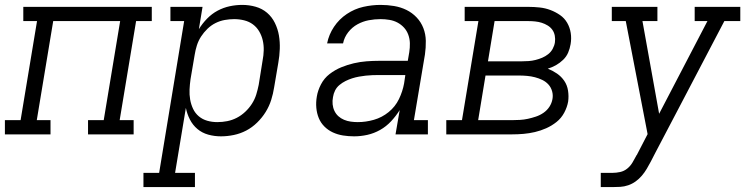

<svg xmlns="http://www.w3.org/2000/svg" viewBox="-33 -548 3053 783"><path d="M-13 0V-58H51L118 -462H62V-520H586V-462H522L455 -58H512V0H326V-58H390L457 -462H184L117 -58H173V0Z M552 215V157H616L718 -462H662V-520H793L778 -429Q792 -452 811.5 -472Q831 -492 854.5 -504.5Q878 -517 903.5 -522.5Q929 -528 955 -528Q983 -528 1009.5 -520.5Q1036 -513 1056 -496Q1076 -479 1088 -454.5Q1100 -430 1104.5 -403.5Q1109 -377 1108 -348.5Q1107 -320 1102 -292L1085 -192Q1081 -166 1073 -140.5Q1065 -115 1050.5 -91.5Q1036 -68 1015.5 -48Q995 -28 971 -15.5Q947 -3 920.5 2.5Q894 8 868 8Q841 8 816 1Q791 -6 772 -22Q753 -38 741.5 -60.5Q730 -83 725 -108L681 157H762V215ZM853 -50Q874 -50 894 -54Q914 -58 932.5 -67.5Q951 -77 967 -92Q983 -107 994.5 -125Q1006 -143 1012 -162.5Q1018 -182 1022 -202L1038 -302Q1042 -322 1042.5 -343Q1043 -364 1038.5 -383.5Q1034 -403 1024 -420Q1014 -437 998.5 -448.5Q983 -460 963 -465Q943 -470 922 -470Q903 -470 883.5 -466.5Q864 -463 846 -454Q828 -445 813 -430.5Q798 -416 787 -399Q776 -382 770 -363Q764 -344 761 -325L744 -225Q741 -204 740 -183Q739 -162 742.5 -142Q746 -122 754.5 -104Q763 -86 778 -73.5Q793 -61 812.5 -55.5Q832 -50 853 -50Z M1411 8Q1388 8 1366 4.5Q1344 1 1324.5 -8Q1305 -17 1290 -32Q1275 -47 1267 -66.5Q1259 -86 1257 -108.5Q1255 -131 1259 -154Q1263 -179 1276 -204Q1289 -229 1311 -246Q1333 -263 1358.5 -273.5Q1384 -284 1410 -290Q1436 -296 1462 -298Q1488 -300 1514 -300H1630L1636 -335Q1639 -354 1638.5 -372Q1638 -390 1632 -406.5Q1626 -423 1614.5 -435.5Q1603 -448 1588 -456Q1573 -464 1555 -467Q1537 -470 1519 -470Q1495 -470 1471 -465.5Q1447 -461 1425 -449Q1403 -437 1387 -416.5Q1371 -396 1366 -371H1301Q1308 -407 1329 -438.5Q1350 -470 1381.5 -491Q1413 -512 1448.5 -520Q1484 -528 1519 -528Q1547 -528 1574 -523.5Q1601 -519 1624.5 -507.5Q1648 -496 1666 -477Q1684 -458 1693.5 -433.5Q1703 -409 1703.5 -381.5Q1704 -354 1700 -326L1655 -58H1712V0H1580L1597 -99Q1582 -75 1562 -53.5Q1542 -32 1517 -18Q1492 -4 1465 2Q1438 8 1411 8ZM1426 -50Q1459 -50 1492 -59.5Q1525 -69 1552 -91Q1579 -113 1594 -144Q1609 -175 1615 -208L1620 -242H1514Q1500 -242 1486 -241.5Q1472 -241 1458.5 -239.5Q1445 -238 1431 -235.5Q1417 -233 1403 -228.5Q1389 -224 1376 -217.5Q1363 -211 1351.5 -201.5Q1340 -192 1333.5 -179Q1327 -166 1325 -152Q1322 -137 1323.5 -122.5Q1325 -108 1331 -95.5Q1337 -83 1347 -74Q1357 -65 1370 -59.5Q1383 -54 1397.5 -52Q1412 -50 1426 -50Z M1787 0V-58H1851L1918 -462H1862V-520H2122Q2145 -520 2168 -517.5Q2191 -515 2212 -507Q2233 -499 2251 -486.5Q2269 -474 2280 -455Q2291 -436 2294.5 -413.5Q2298 -391 2294 -368Q2291 -350 2284 -333.5Q2277 -317 2263.5 -304Q2250 -291 2234 -282Q2218 -273 2201 -268Q2221 -260 2238.5 -248Q2256 -236 2268 -218.5Q2280 -201 2283.5 -178.5Q2287 -156 2284 -134Q2280 -111 2268 -88.5Q2256 -66 2236.5 -50.5Q2217 -35 2194.5 -25Q2172 -15 2148.5 -9.5Q2125 -4 2101.5 -2Q2078 0 2055 0ZM1957 -298H2097Q2110 -298 2123.5 -299Q2137 -300 2151 -303.5Q2165 -307 2178 -312.5Q2191 -318 2202.5 -327Q2214 -336 2221 -349Q2228 -362 2230 -375Q2232 -389 2229.5 -402.5Q2227 -416 2219.5 -426.5Q2212 -437 2200.5 -444Q2189 -451 2176.5 -455Q2164 -459 2150 -460.5Q2136 -462 2122 -462H1984ZM2055 -58Q2071 -58 2087.5 -59Q2104 -60 2120 -63.5Q2136 -67 2152.5 -72.5Q2169 -78 2183.5 -88Q2198 -98 2207.5 -112.5Q2217 -127 2220 -144Q2223 -160 2218.5 -176Q2214 -192 2203.5 -203.5Q2193 -215 2178.5 -222Q2164 -229 2148.5 -233Q2133 -237 2116.5 -238.5Q2100 -240 2083 -240H1947L1917 -58Z M2417 215V157H2464Q2480 157 2496 153.5Q2512 150 2525 139.5Q2538 129 2546.5 114.5Q2555 100 2563 85V84Q2563 84 2563.5 84Q2564 84 2564 84L2608 -1L2519 -462H2462V-520H2648V-462H2587L2655 -84L2852 -462H2800V-520H2986V-462H2921L2734 -105L2639 76L2621 111Q2613 126 2604.5 140.5Q2596 155 2584.5 168.5Q2573 182 2559 192Q2545 202 2529 207.5Q2513 213 2496.5 214Q2480 215 2464 215Z"/></svg>

Font: Iosevka Etoile Light Oblique
Style: Regular
Weight: 300
Italic angle: -9°
Designer: Belleve Invis
Foundry: Belleve Invis
Version: Version 15.5.2; ttfautohint (v1.8.4)